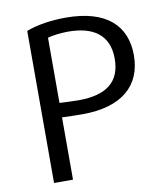

<svg xmlns="http://www.w3.org/2000/svg" viewBox="-80 -768 735 838"><g transform="rotate(-10 288.0 -349.0)"><path d="M532 -487C532 -352 441 -272 267 -272C237 -272 205 -273 176 -274V2H92V-672C137 -690 204 -700 267 -700C445 -700 532 -620 532 -487ZM447 -487C447 -595 374 -638 267 -638C225 -638 195 -632 176 -627V-338C203 -337 232 -335 259 -335C385 -335 447 -384 447 -487Z"/></g></svg>

Font: Repo Regular
Style: Regular
Weight: 400
Designer: Stefan Peev
Foundry: Context Ltd
Version: Version 1.502